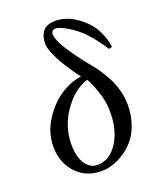

<svg xmlns="http://www.w3.org/2000/svg" viewBox="-137 -795 724 891"><g transform="rotate(-20 225.5 -349.5)"><path d="M451.2 -511.2Q451.2 -509.3 443.6 -508.1Q436 -506.8 436 -504.9Q420.9 -528.8 395.5 -561.5Q370.1 -594.2 346.2 -616.2Q310.5 -648.4 270.5 -668.2Q230.5 -688 217.8 -673.8Q207.5 -663.1 217.3 -635.3Q227.1 -607.4 250.2 -572.5Q273.4 -537.6 292.5 -512.2Q311.5 -486.8 329.1 -465.8Q345.2 -447.3 359.4 -426.5Q373.5 -405.8 390.4 -375.5Q407.2 -345.2 417.5 -309.1Q427.7 -272.9 428.2 -236.8Q428.7 -183.1 413.3 -138.7Q397.9 -94.2 373.3 -65.9Q348.6 -37.6 317.6 -18.3Q286.6 1 257.1 8.8Q227.5 16.6 201.2 15.1Q144 13.2 102.3 -20.5Q60.5 -54.2 44.9 -108.6Q29.3 -163.1 43.9 -224.1Q52.2 -257.8 72.8 -291.7Q93.3 -325.7 122.1 -354.7Q150.9 -383.8 189.5 -404.3Q228 -424.8 269 -430.2Q246.6 -458 215.3 -507.8Q184.1 -557.6 170.9 -597.2Q160.6 -625 167.5 -656Q174.3 -687 194.8 -701.2Q225.1 -719.2 271 -711.2Q316.9 -703.1 356 -672.9Q403.3 -637.2 425.3 -593Q447.3 -548.8 451.2 -511.2ZM339.8 -244.1Q338.4 -286.6 321.3 -335.7Q304.2 -384.8 291 -405.8Q234.4 -388.2 190.2 -335.4Q146 -282.7 129.9 -225.1Q119.6 -189 119.1 -151.9Q118.7 -114.7 127.2 -85.2Q135.7 -55.7 155 -36.9Q174.3 -18.1 201.2 -18.1Q264.6 -18.1 304.2 -83.7Q343.8 -149.4 339.8 -244.1Z"/></g></svg>

Font: GFS Olga
Style: Regular
Weight: 400
Designer: George Matthiopoulos
Foundry: George Matthiopoulos
Version: Version 1.0